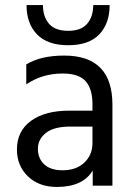

<svg xmlns="http://www.w3.org/2000/svg" viewBox="-20 -735 532 760"><path d="M228 -61Q282 -61 314 -91.5Q346 -122 346 -169V-234H258Q194 -234 162 -209Q130 -184 130 -146Q130 -108 155 -84.5Q180 -61 228 -61ZM347 -60Q308 5 205 5Q134 5 90.5 -37Q47 -79 47 -143Q47 -216 102.5 -256.5Q158 -297 254 -297H346V-323Q346 -383 319 -413.5Q292 -444 228 -444Q147 -444 84 -401V-480Q141 -515 234 -515Q425 -515 425 -321V0H347ZM414 -715Q414 -642 373 -599Q332 -556 250 -556Q168 -556 126.5 -599Q85 -642 85 -715H150Q150 -669 174 -641Q198 -613 250 -613Q301 -613 325 -641Q349 -669 349 -715Z"/></svg>

Font: Hind Siliguri
Style: Regular
Weight: 400
Designer: Jyotish Sonowal
Foundry: Indian Type Foundry
Version: Version 1.000;PS 1.0;hotconv 1.0.86;makeotf.lib2.5.63406; tt